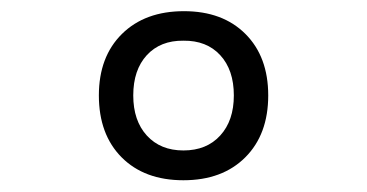

<svg xmlns="http://www.w3.org/2000/svg" viewBox="-20 -796 640 335"><path d="M300 -481.5Q232 -481.5 192.2 -521.5Q152.5 -561.5 152.5 -629.5Q152.5 -697 192.8 -736.8Q233 -776.5 301 -776.5Q368.5 -776.5 408.2 -736.8Q448 -697 448 -629.5Q448 -561.5 408 -521.5Q368 -481.5 300 -481.5ZM300 -533.5Q340.5 -533.5 364.2 -559.5Q388 -585.5 388 -629.5Q388 -674 364.2 -699.8Q340.5 -725.5 300 -725Q260 -725.5 236.2 -699.8Q212.5 -674 212.5 -629.5Q212.5 -585.5 236.2 -559.5Q260 -533.5 300 -533.5Z"/></svg>

Font: Spline Sans Mono Light
Style: Regular
Weight: 300
Monospace: yes
Version: Version 1.004